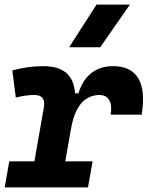

<svg xmlns="http://www.w3.org/2000/svg" viewBox="-35 -815 642 835"><path d="M94.7 0 155.3 -345.2Q160.6 -374 150.6 -387.9Q140.6 -401.9 113.3 -401.9Q76.2 -401.9 33.7 -390.6L18.6 -508.8Q53.2 -518.1 86.7 -522.7Q120.1 -527.3 153.3 -527.3Q239.3 -527.3 271.5 -476.8Q303.7 -426.3 286.1 -325.7L229 0ZM-14.6 0 5.4 -113.3H367.7L347.7 0ZM272.9 -249.5 279.3 -409.2H306.2Q323.2 -465.8 361.3 -496.6Q399.4 -527.3 457 -527.3Q535.2 -527.3 566.7 -473.9Q598.1 -420.4 581.1 -316.4H446.3Q453.1 -357.9 439.9 -379.9Q426.8 -401.9 397 -401.9Q369.1 -401.9 344.2 -387.7Q319.3 -373.5 300.8 -340.1Q282.2 -306.6 272.9 -249.5ZM265.6 -609.4 384.8 -794.9H529.8L400.9 -609.4Z"/></svg>

Font: Cascadia Code PL
Style: Italic
Weight: 400
Italic angle: -10°
Monospace: yes
Designer: Aaron Bell
Foundry: Saja Typeworks
Version: Version 2404.023